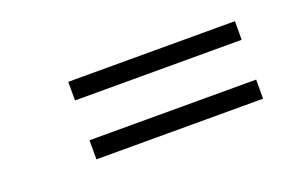

<svg xmlns="http://www.w3.org/2000/svg" viewBox="-39 -438 652 416"><g transform="rotate(-20 287.0 -230.5)"><path d="M129.9 -141.1V-185.1H514.2V-141.1ZM129.9 -276.9V-319.8H514.2V-276.9Z"/></g></svg>

Font: Dehuti Alt
Style: Bold-Italic
Weight: 700
Version: Version 1.2